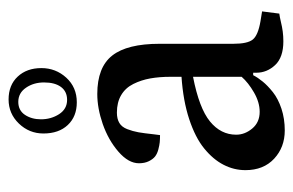

<svg xmlns="http://www.w3.org/2000/svg" viewBox="-142 -552 706 463"><g transform="rotate(-90 211.5 -321.0)"><path d="M257.3 -209Q181.6 -194.3 149.7 -168.2Q117.7 -142.1 117.7 -105Q117.7 -84 132.6 -66.2Q147.5 -48.3 172.9 -48.3Q195.8 -48.3 219.5 -62Q243.2 -75.7 257.3 -91.8ZM342.8 8.8Q304.2 8.8 285.6 -11Q267.1 -30.8 267.1 -56.6V-64H261.2Q255.4 -52.7 245.8 -41Q236.3 -29.3 220.5 -16.6Q204.6 -3.9 180.4 4.2Q156.2 12.2 127.9 12.2Q87.4 12.2 59.8 -13.4Q32.2 -39.1 32.2 -82.5Q32.2 -110.4 45.2 -135.5Q58.1 -160.6 84.5 -182.1Q110.8 -203.6 155.3 -218.3Q199.7 -232.9 257.3 -236.8V-263.7Q257.3 -290 253.4 -312Q249.5 -334 240 -353Q230.5 -372.1 213.1 -382.3Q195.8 -392.6 170.9 -392.6Q155.8 -392.6 146 -386.7Q136.2 -380.9 131.1 -367.7Q126 -354.5 123.5 -340.6Q121.1 -326.7 118.7 -304.2Q117.7 -293.9 116.7 -288.6Q106.4 -288.6 99.4 -289.3Q92.3 -290 82 -292.7Q71.8 -295.4 65.2 -300.5Q58.6 -305.7 53.7 -315.7Q48.8 -325.7 48.8 -339.4Q48.8 -364.7 76.7 -388.9Q104.5 -413.1 143.6 -426.8Q181.6 -439.9 215.8 -439.9Q280.3 -439.9 308.6 -403.8Q336.9 -367.7 336.9 -289.6V-111.8Q336.9 -77.6 347.2 -64.9Q357.4 -52.2 391.1 -46.4L415 -42.5L409.7 -1Q401.9 0 389.6 2.9Q377.4 5.9 366.5 7.3Q355.5 8.8 342.8 8.8ZM196.8 -630.4Q176.3 -630.4 165.5 -614.3Q154.8 -598.1 154.8 -575.7Q154.8 -551.3 167.2 -532Q179.7 -512.7 201.7 -512.7Q221.7 -512.7 232.7 -527.3Q243.7 -542 243.7 -568.4Q243.7 -593.3 231 -611.8Q218.3 -630.4 196.8 -630.4ZM202.6 -653.8Q237.3 -653.8 257.8 -631.8Q278.3 -609.9 278.3 -574.7Q278.3 -540 255.1 -514.6Q231.9 -489.3 195.8 -489.3Q161.6 -489.3 141.1 -511Q120.6 -532.7 120.6 -569.8Q120.6 -604 144.5 -628.9Q168.5 -653.8 202.6 -653.8Z"/></g></svg>

Font: Neuton
Style: Regular
Weight: 400
Designer: Brian M Zick
Version: Version 1.3